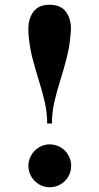

<svg xmlns="http://www.w3.org/2000/svg" viewBox="-20 -778 418 808"><path d="M178.5 -258Q178.5 -305 168 -350Q157.5 -395 143 -440.8Q128.5 -486.5 116 -535.5Q103.5 -584.5 99.5 -639Q99.5 -644.5 99.5 -649Q99.5 -653.5 99.5 -658Q99.5 -700 121 -729Q142.5 -758 188.5 -758Q235.5 -758 257 -729Q278.5 -700 278.5 -658Q278.5 -653 278.2 -648.8Q278 -644.5 277.5 -639Q273.5 -584.5 261 -535.5Q248.5 -486.5 234 -440.8Q219.5 -395 209 -350Q198.5 -305 198.5 -258ZM189.5 10Q164.5 10 144.2 -2.2Q124 -14.5 111.8 -35Q99.5 -55.5 99.5 -80Q99.5 -104.5 111.8 -125.2Q124 -146 144.2 -158.2Q164.5 -170.5 189.5 -170.5Q214 -170.5 234.8 -158.2Q255.5 -146 267.5 -125.2Q279.5 -104.5 279.5 -80Q279.5 -55.5 267.5 -35Q255.5 -14.5 234.8 -2.2Q214 10 189.5 10Z"/></svg>

Font: Bodoni Moda SC 11pt
Style: Bold
Weight: 700
Version: Version 2.005